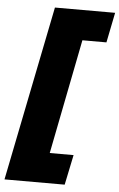

<svg xmlns="http://www.w3.org/2000/svg" viewBox="-79 -783 589 947"><g transform="rotate(5 216.0 -309.0)"><path d="M452 -742 422 -593H303L191 -25H309L278 124H-20L154 -742Z"/></g></svg>

Font: Gontserrat ExtraBold
Style: Italic
Weight: 800
Italic angle: -11.3°
Designer: Julieta Ulanovsky
Foundry: Julieta Ulanovsky
Version: Version 6.001